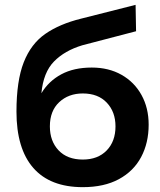

<svg xmlns="http://www.w3.org/2000/svg" viewBox="-20 -763 662 793"><path d="M322 10Q187 10 117.5 -69.5Q48 -149 48 -302Q48 -429 78 -505.5Q108 -582 167 -623Q226 -664 315 -686L540 -743L542 -634L320 -576Q247 -554 203 -509Q159 -464 151 -378Q181 -428 233 -456Q285 -484 359 -484Q429 -484 482 -454Q535 -424 564.5 -370.5Q594 -317 594 -248Q594 -173 563 -114.5Q532 -56 471 -23Q410 10 322 10ZM322 -104Q384 -104 420.5 -141.5Q457 -179 457 -241Q457 -301 421 -339Q385 -377 322 -377Q263 -377 224.5 -341Q186 -305 186 -241Q186 -180 222 -142Q258 -104 322 -104Z"/></svg>

Font: Raleway
Style: Bold
Weight: 700
Designer: Matt McInerney, Pablo Impallari, Rodrigo Fuenzalida
Foundry: Matt McInerney, Pablo Impallari, Rodrigo Fuenzalida
Version: Version 4.026